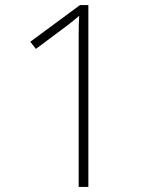

<svg xmlns="http://www.w3.org/2000/svg" viewBox="-20 -734 610 754"><path d="M327 0H289V-550Q289 -579 289 -600.5Q289 -622 289.5 -640Q290 -658 291 -672Q278 -661 266 -651Q254 -641 235 -627L121 -542L99 -570L294 -714H327Z"/></svg>

Font: Noto Sans Khmer ExtraLight
Style: Regular
Weight: 250
Version: Version 2.003